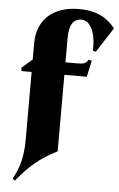

<svg xmlns="http://www.w3.org/2000/svg" viewBox="-64 -847 667 1075"><g transform="rotate(5 270.0 -310.0)"><path d="M48 174 62 184C130 100 190 48 286 0V-430H412L432 -522L414 -526C402 -505 390 -500 352 -500H286V-634C286 -707 307 -746 355 -746C405 -746 438 -679 433 -579L450 -574L540 -713C497 -767 439 -804 336 -804C188 -804 102 -721 102 -592V-500L42 -448L45 -430H102V-52C102 41 86 108 48 174Z"/></g></svg>

Font: Sinistre Bold
Style: Regular
Weight: 900
Designer: Jules Durand
Foundry: Collletttivo
Version: Version 69.420;Glyphs 3.2 (3217)